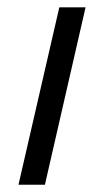

<svg xmlns="http://www.w3.org/2000/svg" viewBox="-20 -508 287 528"><path d="M30.8 0 143.1 -487.8H215.3L103.5 0Z"/></svg>

Font: Acari Sans
Style: Italic
Weight: 400
Italic angle: -13°
Designer: Alfredo Marco Pradil and Stefan Peev
Foundry: Hanken Design Co.
Version: Version 1.045;January 11, 2019;FontCreator 11.5.0.2425 64-bi